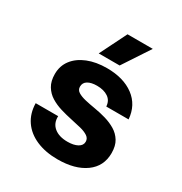

<svg xmlns="http://www.w3.org/2000/svg" viewBox="-184 -925 1018 1073"><g transform="rotate(30 325.0 -388.5)"><path d="M339 12Q261 12 202 -13.5Q143 -39 110.5 -86.5Q78 -134 77 -199H222Q220 -153 251.5 -127Q283 -101 338 -101Q378 -101 402.5 -114.5Q427 -128 427 -152Q427 -173 408.5 -185.5Q390 -198 360 -205.5Q330 -213 294 -220.5Q258 -228 221.5 -239Q185 -250 155 -268.5Q125 -287 106.5 -317.5Q88 -348 88 -394Q88 -447 118 -486Q148 -525 201.5 -546.5Q255 -568 325 -568Q432 -568 498.5 -518.5Q565 -469 572 -380H428Q426 -417 398 -436Q370 -455 326 -455Q289 -455 267 -442Q245 -429 245 -403Q245 -382 263.5 -370.5Q282 -359 312 -352Q342 -345 378.5 -339Q415 -333 451 -322.5Q487 -312 517 -294Q547 -276 565.5 -246Q584 -216 584 -169Q584 -84 517.5 -36Q451 12 339 12ZM243 -616 329 -789H492L378 -616Z"/></g></svg>

Font: Azeret Mono Thin
Style: Bold
Weight: 700
Version: Version 1.002